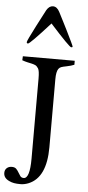

<svg xmlns="http://www.w3.org/2000/svg" viewBox="-98 -1000 551 1201"><g transform="rotate(5 177.5 -400.0)"><path d="M95.2 122.6Q133.8 122.6 133.8 -2.9V-505.4Q133.8 -554.2 124.8 -568.4Q115.7 -582.5 106.4 -586.9Q97.2 -591.3 85 -594.2Q72.8 -597.2 57.1 -600.3Q41.5 -603.5 22.5 -610.4L23.9 -635.7H349.6V-610.8Q330.1 -602.5 304 -597.4Q277.8 -592.3 268.3 -588.6Q258.8 -585 252 -576.2Q238.8 -558.1 238.8 -509.8V-83Q238.8 107.4 128.9 152.3Q103 162.6 79.1 162.6Q55.2 162.6 38.3 159.7Q21.5 156.7 6.8 149.4Q-28.3 133.3 -28.3 101.1Q-28.3 82 -15.9 70.8Q-3.4 59.6 15.4 59.6Q34.2 59.6 43.7 69.3Q53.2 79.1 59.8 91.1Q66.4 103 73.7 112.8Q81.1 122.6 95.2 122.6ZM320.3 -717.8Q308.6 -717.8 184.6 -855.5Q60.5 -717.8 48.8 -717.8Q40.5 -717.8 40.5 -726.1Q40.5 -734.9 90.1 -831.1Q139.6 -927.2 144.5 -935.5Q161.1 -963.4 184.6 -963.4Q210 -963.4 226.1 -932.1Q228.5 -926.8 237.3 -910.2Q246.1 -893.6 257.3 -871.1L281.2 -823.7Q328.6 -728.5 328.6 -723.1Q328.6 -717.8 320.3 -717.8Z"/></g></svg>

Font: RadleyRegular
Style: Regular
Weight: 400
Designer: vernon adams
Foundry: vernon adams
Version: Version 1.000;PS 001.001;hotconv 1.0.56